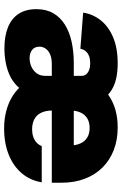

<svg xmlns="http://www.w3.org/2000/svg" viewBox="152 -740 597 942"><g transform="rotate(90 451.0 -268.5)"><path d="M216.8 8.8Q157.2 8.8 114 -8.3Q70.8 -25.4 47.6 -60.5Q24.4 -95.7 24.4 -148.4Q24.4 -195.8 44.2 -230.5Q64 -265.1 99.9 -287.6Q135.7 -310.1 184.1 -320.8Q232.4 -331.5 289.6 -331.5H736.8L693.4 -310.1Q693.4 -341.8 683.3 -363.8Q673.3 -385.7 654.3 -397.5Q635.3 -409.2 607.4 -409.2Q579.1 -409.2 560.1 -397.5Q541 -385.7 531.2 -363.8Q521.5 -341.8 521.5 -310.1V-230Q521.5 -194.3 532.7 -171.4Q543.9 -148.4 564.9 -137.7Q585.9 -127 614.3 -127Q634.3 -127 650.6 -132.6Q667 -138.2 678.7 -148.7Q690.4 -159.2 696.3 -174.3H874Q864.7 -118.2 830.1 -76.9Q795.4 -35.6 739.3 -12.7Q683.1 10.3 609.4 10.3Q561.5 10.3 520.8 -1Q480 -12.2 447.8 -33.2Q415.5 -54.2 393.1 -84V-452.1Q417 -481.9 448.5 -503.4Q480 -524.9 519 -535.9Q558.1 -546.9 604.5 -546.9Q666 -546.9 715.8 -527.6Q765.6 -508.3 801.5 -472.2Q837.4 -436 856.7 -385Q876 -334 876 -270.5V-223.6H294.9Q263.2 -223.6 244.4 -214.6Q225.6 -205.6 217 -191.9Q208.5 -178.2 208.5 -163.6Q208.5 -139.2 224.4 -127Q240.2 -114.7 265.1 -114.7Q287.1 -114.7 306.9 -123.8Q326.7 -132.8 339.1 -149.7Q351.6 -166.5 351.6 -190.9V-369.6Q351.6 -383.3 343.8 -392.6Q335.9 -401.9 322 -407Q308.1 -412.1 289.1 -412.1Q270.5 -412.1 255.6 -406.7Q240.7 -401.4 231.2 -390.6Q221.7 -379.9 218.8 -363.8L41.5 -377.4Q48.3 -423.8 78.1 -462.4Q107.9 -501 161.1 -523.9Q214.4 -546.9 290.5 -546.9Q364.7 -546.9 409.7 -523.4Q454.6 -500 474.6 -459.5Q494.6 -418.9 494.6 -367.7V-104.5H435.1Q421.9 -72.8 398.7 -50.8Q375.5 -28.8 346.2 -15.9Q316.9 -2.9 283.7 2.9Q250.5 8.8 216.8 8.8Z"/></g></svg>

Font: Inter 18pt Black
Style: Regular
Weight: 900
Designer: Rasmus Andersson
Foundry: rsms
Version: Version 4.001;git-66647c0bb